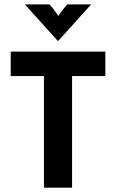

<svg xmlns="http://www.w3.org/2000/svg" viewBox="-20 -862 533 882"><path d="M29.2 -512.5V-625H463.9V-512.5H311.1V0H181.9V-512.5ZM246.5 -672.9 94.4 -841.7H206.9Q218.8 -829.2 228.1 -816.7Q237.5 -804.2 247.9 -788.9Q258.3 -804.2 268.1 -816.7Q277.8 -829.2 288.9 -841.7H398.6Z"/></svg>

Font: co2trust
Style: Bold
Weight: 700
Designer: Kristian Moeller
Foundry: Dicotype
Version: Version 1.000